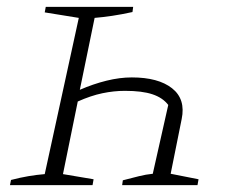

<svg xmlns="http://www.w3.org/2000/svg" viewBox="-20 -538 673 558"><path d="M9 0 12 -15Q39 -22 62.5 -26Q86 -30 110 -32L209 -486L110 -502L113 -518H367L365 -503Q333 -496 306 -492Q279 -488 255 -486L212 -277Q251 -294 289.5 -303.5Q328 -313 363 -313Q440 -313 480 -281.5Q520 -250 508 -192L476 -33L557 -17L554 0H335L337 -14Q364 -21 384 -26Q404 -31 424 -33L469 -233Q453 -254 423 -264Q393 -274 343 -274Q311 -274 277.5 -267Q244 -260 206 -243L163 -32L252 -17L249 0Z"/></svg>

Font: Piazzolla SC ExtraLight
Style: Italic
Weight: 200
Italic angle: -11.3°
Designer: Juan Pablo del Peral
Foundry: Huerta Tipografica
Version: Version 1.330